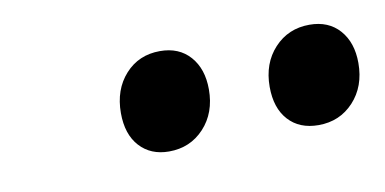

<svg xmlns="http://www.w3.org/2000/svg" viewBox="-31 -827 518 258"><g transform="rotate(-10 227.5 -697.5)"><path d="M129 -692Q129 -724 147.5 -744.5Q166 -765 195 -765Q221 -765 236 -748Q251 -731 251 -703Q251 -671 232 -650.5Q213 -630 184 -630Q159 -630 144 -646.5Q129 -663 129 -692ZM332 -692Q332 -724 351 -744.5Q370 -765 399 -765Q425 -765 440 -748Q455 -731 455 -703Q455 -671 436 -650.5Q417 -630 388 -630Q362 -630 347 -646.5Q332 -663 332 -692Z"/></g></svg>

Font: Bitter Pro SemiBold
Style: Italic
Weight: 600
Italic angle: -9°
Designer: Sol Matas, and Bitter project Authors
Foundry: Sol Matas
Version: Version 1.010